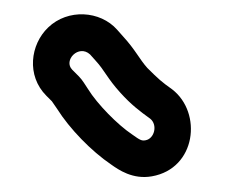

<svg xmlns="http://www.w3.org/2000/svg" viewBox="-20 -727 307 262"><path d="M214.9 -605.1C200.5 -615.3 196.4 -619 181.1 -634.2C170 -646.6 164.9 -658.9 147.5 -677.8L139.7 -686.6C116.8 -712.4 72.6 -715.4 45.7 -689.5C21.4 -666.3 15.8 -623.8 43.3 -596.3L50.8 -588.8C52.5 -586.5 55.5 -582.1 57.9 -578.5C75 -551.3 104.6 -520.8 131.8 -502.4C141.4 -495.6 161 -481.7 187.3 -486.4C247.7 -497 256.4 -573.1 214.9 -605.1ZM185 -565C195.5 -556.5 190.7 -537.8 178.7 -535.6C173.4 -534.7 171.6 -535.4 160.2 -543.6C140.7 -556.6 112.6 -585.1 100.1 -605.5C96.1 -611.4 92.7 -617.6 87.7 -622.7L78.7 -631.7C65.8 -644.5 87.4 -667 102.9 -652.7L110.5 -644.2C122.8 -630.9 126.3 -620.2 144.5 -600.2C158.6 -584.6 170.4 -575.5 185 -565Z"/></svg>

Font: HoneyBee
Style: Str
Weight: 700
Foundry: Cannot Into Space Fonts
Version: Version 0.89